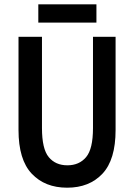

<svg xmlns="http://www.w3.org/2000/svg" viewBox="-20 -861 624 892"><path d="M66 -257V-690H175V-266Q175 -169 206.5 -131Q238 -93 293 -93Q348 -93 380 -131Q412 -169 412 -266V-690H517V-257Q517 -119 456 -54Q395 11 292 11Q189 11 127.5 -54Q66 -119 66 -257ZM158 -756V-841H428V-756Z"/></svg>

Font: Radio Canada Condensed Medium
Style: Regular
Weight: 500
Width: 3
Designer: Charles Daoud, Etienne Aubert Bonn, Alexandre Saumier Demers, Jacques Le Bailly
Foundry: Radio-Canada
Version: Version 2.104; ttfautohint (v1.8.4.7-5d5b);gftools[0.9.28.de